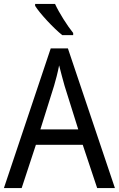

<svg xmlns="http://www.w3.org/2000/svg" viewBox="-20 -964 610 984"><path d="M262 -944H160V-934C184 -895 255 -819 299 -784H355V-795C325 -832 283 -898 262 -944ZM478 0H569L328 -716H240L0 0H91L164 -222H404ZM311 -524 381 -301H187L257 -524C265 -551 276 -592 283 -629C289 -602 305 -547 311 -524Z"/></svg>

Font: Noto Sans Gurmukhi UI SemiCondensed
Style: Regular
Weight: 400
Width: 4
Designer: Jelle Bosma - Monotype Design Team
Foundry: Monotype Imaging Inc.
Version: Version 2.004